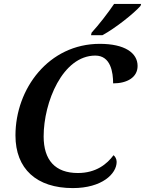

<svg xmlns="http://www.w3.org/2000/svg" viewBox="-20 -951 741 981"><path d="M445 -771H503C570 -807 666 -884 698 -921L701 -931H563C532 -885 484 -823 448 -784ZM352 10C501 10 576 -63 576 -124C576 -139 568 -152 560 -158C527 -113 471 -67 378 -67C262 -67 203 -133 203 -254C203 -429 300 -667 467 -667C546 -667 558 -581 558 -525C630 -525 683 -556 683 -614C683 -681 617 -727 490 -727C229 -727 59 -498 59 -259C59 -88 167 10 352 10Z"/></svg>

Font: Noto Serif SemiBold
Style: Italic
Weight: 600
Italic angle: -12°
Designer: Monotype Design Team
Foundry: Monotype Imaging Inc.
Version: Version 2.014